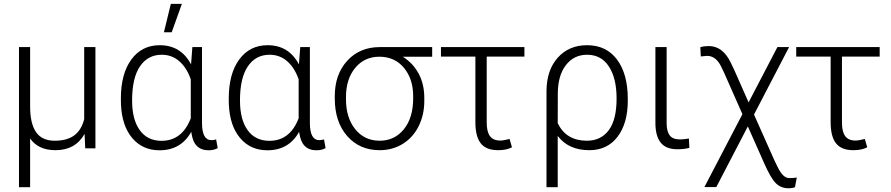

<svg xmlns="http://www.w3.org/2000/svg" viewBox="-20 -774 4649 1002"><path d="M137.2 -528.3V-217.8Q137.2 -129.9 168 -84.7Q198.7 -39.6 265.6 -39.6Q330.1 -39.6 367.7 -67.6Q405.3 -95.7 419.4 -152.3V-528.3H478V0H424.8L421.4 -75.2Q373.5 9.8 269.5 9.8Q179.7 9.8 137.2 -51.3V203.1H79.1V-528.3Z M1034.2 -528.3V-130.9Q1034.7 -42.5 1083.5 -42.5Q1093.8 -42.5 1107.9 -46.4L1116.2 -1Q1096.2 10.3 1068.4 10.3Q1030.3 10.3 1007.6 -12Q984.9 -34.2 978 -85.9Q924.3 10.3 812.5 10.3Q724.1 10.3 670.2 -53.5Q616.2 -117.2 611.3 -229L610.8 -259.8Q610.8 -389.2 665.5 -463.6Q720.2 -538.1 813.5 -538.1Q924.3 -538.1 977.1 -438L983.9 -528.3ZM669.4 -249.5Q669.4 -149.9 709.5 -94.5Q749.5 -39.1 823.2 -39.1Q930.2 -39.1 975.6 -156.7V-359.9Q954.1 -421.4 915.3 -454.8Q876.5 -488.3 824.2 -488.3Q751.5 -488.3 710.4 -427.7Q669.4 -367.2 669.4 -249.5ZM871.6 -753.9H929.2L876 -605.5H835.4Z M1597.2 -528.3V-130.9Q1597.7 -42.5 1646.5 -42.5Q1656.7 -42.5 1670.9 -46.4L1679.2 -1Q1659.2 10.3 1631.3 10.3Q1593.3 10.3 1570.6 -12Q1547.9 -34.2 1541 -85.9Q1487.3 10.3 1375.5 10.3Q1287.1 10.3 1233.2 -53.5Q1179.2 -117.2 1174.3 -229L1173.8 -259.8Q1173.8 -389.2 1228.5 -463.6Q1283.2 -538.1 1376.5 -538.1Q1487.3 -538.1 1540 -438L1546.9 -528.3ZM1232.4 -249.5Q1232.4 -149.9 1272.5 -94.5Q1312.5 -39.1 1386.2 -39.1Q1493.2 -39.1 1538.6 -156.7V-359.9Q1517.1 -421.4 1478.3 -454.8Q1439.5 -488.3 1387.2 -488.3Q1314.5 -488.3 1273.4 -427.7Q1232.4 -367.2 1232.4 -249.5Z M2235.4 -478H2082Q2135.3 -444.8 2164.8 -389.9Q2194.3 -335 2194.3 -263.2V-247.1Q2194.3 -174.8 2165 -115.7Q2135.7 -56.6 2082.3 -23.4Q2028.8 9.8 1961.4 9.8Q1856.4 9.8 1791.7 -64.2Q1727.1 -138.2 1727.1 -260.3V-272Q1727.1 -385.7 1792.2 -457Q1857.4 -528.3 1962.4 -528.3H2235.4ZM1785.6 -255.9Q1785.6 -159.7 1834 -99.6Q1882.3 -39.6 1961.4 -39.6Q2039.1 -39.6 2087.6 -99.4Q2136.2 -159.2 2136.2 -260.7V-272Q2136.2 -362.3 2087.9 -420.2Q2039.6 -478 1960 -478Q1881.8 -478 1833.7 -419.7Q1785.6 -361.3 1785.6 -268.1Z M2716.8 -478.5H2520V-133.8Q2520 -86.9 2536.9 -63.7Q2553.7 -40.5 2590.8 -40.5Q2607.4 -40.5 2639.2 -48.8L2651.9 -5.4Q2624 9.8 2579.6 9.8Q2517.6 9.8 2489.3 -25.6Q2460.9 -61 2460.9 -136.2V-478.5H2281.2V-528.3H2716.8Z M3043.9 -538.1Q3144 -538.1 3200.2 -463.1Q3256.3 -388.2 3256.3 -257.3V-249.5Q3256.3 -130.4 3202.9 -60.3Q3149.4 9.8 3055.7 9.8Q2947.3 9.8 2890.6 -64.5V203.1H2832V-299.8Q2833 -408.7 2891.1 -473.4Q2949.2 -538.1 3043.9 -538.1ZM2890.6 -130.9Q2935.1 -39.6 3042.5 -39.6Q3116.2 -39.6 3157 -94.5Q3197.8 -149.4 3197.8 -259.8Q3197.8 -365.7 3157.7 -427Q3117.7 -488.3 3043.9 -488.3Q2975.1 -488.3 2933.3 -434.1Q2891.6 -379.9 2891.1 -287.6Z M3459 -528.3V-131.8Q3459 -88.9 3474.9 -67.6Q3490.7 -46.4 3527.8 -46.4Q3550.8 -46.4 3575.2 -51.3L3577.6 -2.4Q3550.8 4.9 3515.1 4.9Q3455.1 4.9 3427.7 -30Q3400.4 -64.9 3400.4 -132.8V-528.3Z M3678.7 -533.7Q3751 -533.7 3792 -450.2L3811.5 -409.7L3886.7 -239.7L4037.1 -528.3H4098.1L3915 -176.3L4021 62L4038.1 97.2Q4065.9 155.3 4098.6 155.3Q4127.9 155.3 4138.2 152.3L4128.9 202.6Q4116.2 208.5 4095.2 208.5Q4056.2 208.5 4029.8 183.1Q4003.4 157.7 3968.8 79.6L3882.8 -114.3L3718.3 202.1H3656.2L3854.5 -178.2L3759.3 -393.6L3743.2 -427.2Q3715.8 -482.4 3670.4 -482.4L3637.2 -479.5L3634.8 -527.8Q3655.3 -533.7 3678.7 -533.7Z M4570.8 -478.5H4374V-133.8Q4374 -86.9 4390.9 -63.7Q4407.7 -40.5 4444.8 -40.5Q4461.4 -40.5 4493.2 -48.8L4505.9 -5.4Q4478 9.8 4433.6 9.8Q4371.6 9.8 4343.3 -25.6Q4314.9 -61 4314.9 -136.2V-478.5H4135.3V-528.3H4570.8Z"/></svg>

Font: Roboto-Light
Style: Regular
Weight: 300
Designer: Google
Version: Version 2.137; 2017